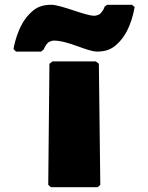

<svg xmlns="http://www.w3.org/2000/svg" viewBox="-20 -777 620 804"><path d="M387 -561C426 -561 450 -573 470 -592L479 -601C530 -653 543 -744 543 -744L544 -747L533 -757H428L417 -748V-746C417 -746 412 -731 398 -718C393 -715 383 -711 375 -711C336 -711 237 -757 194 -757C155 -757 131 -745 111 -726L102 -717C51 -665 37 -574 37 -574V-571L47 -561H152L163 -570L164 -572C164 -572 169 -587 183 -600C188 -603 197 -607 205 -607C267 -607 344 -561 387 -561ZM187 -510 182 -3 193 7H389L400 -3L394 -510L381 -520H200Z"/></svg>

Font: Hussar Woodtype
Style: Ultra
Weight: 900
Foundry: Cannot Into Space Fonts
Version: Version 1.07